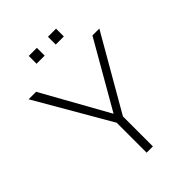

<svg xmlns="http://www.w3.org/2000/svg" viewBox="-248 -990 1106 1106"><g transform="rotate(-45 305.0 -437.0)"><path d="M17.1 -698.2H78.1L304.2 -293L537.1 -698.2H593.3L331.5 -244.1V0H280.3V-244.1ZM416.5 -874V-810.5H350.6V-874ZM260.3 -874V-810.5H194.3V-874Z"/></g></svg>

Font: Voltera Light
Style: Light
Weight: 300
Designer: Bernd Montag
Version: Version 1.301